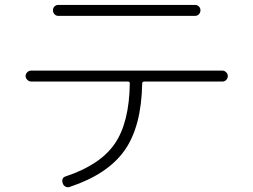

<svg xmlns="http://www.w3.org/2000/svg" viewBox="-20 -738 1040 788"><path d="M218.8 -717.8H781.2Q790 -717.8 796.4 -711.4Q802.7 -705.1 802.7 -695.8Q802.7 -686.5 796.4 -679.7Q790 -672.9 781.2 -672.9H218.8Q210 -672.9 203.6 -679.7Q197.3 -686.5 197.3 -695.8Q197.3 -705.1 203.6 -711.4Q210 -717.8 218.8 -717.8ZM108.4 -403.3Q99.6 -403.3 92.3 -410.2Q85 -417 85 -425.8Q85 -434.6 91.8 -441.4Q98.6 -448.2 108.4 -448.2H892.6Q901.4 -448.2 908.2 -441.4Q915 -434.6 915 -425.8Q915 -417 908.7 -410.2Q902.3 -403.3 892.6 -403.3H572.3Q563.5 -403.3 563.5 -394.5Q560.5 -218.8 491.2 -120.6Q421.9 -22.5 265.6 29.3Q256.8 32.2 248.5 27.8Q240.2 23.4 237.3 13.7Q230.5 -8.8 251 -14.6Q391.6 -61.5 451.2 -148.4Q510.7 -235.4 512.7 -396.5Q512.7 -403.3 504.9 -403.3Z"/></svg>

Font: Rounded Mgen+ 1mn light
Style: Regular
Weight: 200
Designer: [Source Han Sans]
Ryoko NISHIZUKA  (kana & ideographs); Paul D. Hunt (Latin, Greek & Cyrillic); Wenlong ZHANG  (bopomofo
Version: Version 1.059.20150602